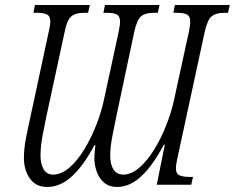

<svg xmlns="http://www.w3.org/2000/svg" viewBox="-20 -734 933 763"><path d="M168 9Q122 9 98.5 -25Q75 -59 75 -106Q75 -141 82.5 -181Q90 -221 97 -251L173 -605Q176 -618 178 -629Q180 -640 180 -648Q180 -670 166.5 -676.5Q153 -683 129 -683H113L119 -714H337L330 -683H312Q281 -683 263.5 -669Q246 -655 236 -603L164 -270Q157 -237 149 -194.5Q141 -152 141 -115Q141 -82 153.5 -61Q166 -40 192 -40Q225 -41 256.5 -68.5Q288 -96 315 -140.5Q342 -185 362.5 -237Q383 -289 393 -337L451 -605Q457 -634 457 -648Q457 -670 444 -676.5Q431 -683 407 -683H391L397 -714H614L607 -683H590Q558 -683 541 -669.5Q524 -656 513 -605L442 -270Q435 -236 426.5 -193Q418 -150 418 -115Q418 -81 431 -60.5Q444 -40 471 -40Q503 -41 534 -68Q565 -95 592 -138.5Q619 -182 639.5 -233.5Q660 -285 671 -334L730 -605Q733 -619 734.5 -629.5Q736 -640 736 -648Q736 -670 722.5 -676.5Q709 -683 686 -683H669L675 -714H893L886 -683H870Q839 -683 821.5 -669.5Q804 -656 793 -605L689 -124Q684 -101 681.5 -87.5Q679 -74 679 -66Q679 -44 693 -37.5Q707 -31 731 -31H747L740 0H603L635 -159H631Q587 -76 541.5 -33.5Q496 9 445 9Q414 9 394 -8Q374 -25 364.5 -51.5Q355 -78 355 -106Q355 -120 359 -157H355Q313 -77 266.5 -34Q220 9 168 9Z"/></svg>

Font: Noto Serif ExtraCondensed Light
Style: Italic
Weight: 300
Width: 2
Italic angle: -12°
Designer: Monotype Design Team
Foundry: Monotype Imaging Inc.
Version: Version 2.014; ttfautohint (v1.8.4.7-5d5b)